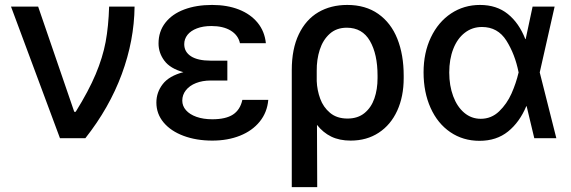

<svg xmlns="http://www.w3.org/2000/svg" viewBox="-20 -557 2303 774"><path d="M24.4 -530.3H133.8L279.3 -106.4H285.2Q337.4 -190.4 365.7 -257.8Q394 -325.2 405.8 -387.9Q417.5 -450.7 419.9 -530.3H522.5Q521 -393.6 470.9 -258.1Q420.9 -122.6 324.2 0H221.7Z M719.2 -266.1Q666 -280.8 642.6 -312.3Q619.1 -343.8 619.1 -381.8Q619.1 -430.2 646.5 -465.3Q673.8 -500.5 722.7 -518.8Q771.5 -537.1 835 -537.1Q896 -537.1 943.1 -518.6Q990.2 -500 1018.6 -465.3Q1046.9 -430.7 1051.8 -382.8H947.3Q940.4 -415 910.2 -433.6Q879.9 -452.1 832 -452.1Q798.8 -452.1 773.9 -442.6Q749 -433.1 735.8 -416.5Q722.7 -399.9 722.7 -378.9Q722.7 -347.7 750 -330.1Q777.3 -312.5 829.1 -312.5H896.5V-232.4H829.1Q796.4 -232.4 770.3 -222.2Q744.1 -211.9 729.5 -193.4Q714.8 -174.8 714.8 -151.4Q714.8 -129.9 729.7 -112.8Q744.6 -95.7 772.2 -85.9Q799.8 -76.2 835.9 -76.2Q890.1 -76.2 919.2 -95.2Q948.2 -114.3 957 -154.3H1061.5Q1057.1 -104 1027.1 -66.9Q997.1 -29.8 947.5 -10Q897.9 9.8 835.9 9.8Q771.5 9.8 720.2 -9.3Q668.9 -28.3 639.6 -63.2Q610.4 -98.1 610.4 -143.6Q610.4 -184.6 636 -217.8Q661.6 -251 719.2 -266.1Z M1379.9 -537.1Q1453.6 -537.1 1504.9 -501Q1556.2 -464.8 1581.8 -400.6Q1607.4 -336.4 1607.4 -252V-242.2Q1607.4 -168 1581.3 -110.8Q1555.2 -53.7 1506.8 -22Q1458.5 9.8 1393.6 9.8Q1348.6 9.8 1315.4 -6.3Q1282.2 -22.5 1257.8 -53.7L1258.8 197.3H1156.2V-274.4Q1156.2 -359.9 1184.6 -418.9Q1212.9 -478 1263.2 -507.6Q1313.5 -537.1 1379.9 -537.1ZM1256.8 -230Q1258.3 -193.4 1270.8 -159.2Q1283.2 -125 1310.5 -102.1Q1337.9 -79.1 1380.9 -79.1Q1422.4 -79.1 1449.5 -101.3Q1476.6 -123.5 1489.3 -160.2Q1502 -196.8 1502 -242.2V-252Q1502 -338.9 1471.2 -392.1Q1440.4 -445.3 1377.9 -445.3Q1336.4 -445.3 1309.1 -420.7Q1281.7 -396 1269 -356.4Q1256.3 -316.9 1256.8 -271.5Z M1687.5 -265.6Q1687.5 -344.2 1717 -406.2Q1746.6 -468.3 1798.3 -502.7Q1850.1 -537.1 1915 -537.1Q1981.9 -537.1 2027.1 -500.7Q2072.3 -464.4 2097.7 -399.4H2099.1L2127 -530.3H2215.8L2155.8 -265.1L2222.7 0H2133.8L2103 -128.9H2101.6Q2074.7 -64.5 2028.1 -26.9Q1981.4 10.7 1913.1 10.7Q1846.7 10.7 1795.4 -24.2Q1744.1 -59.1 1715.8 -122.1Q1687.5 -185.1 1687.5 -265.6ZM1918 -78.1Q1960.9 -78.1 1992.2 -108.2Q2023.4 -138.2 2042 -179.9Q2060.5 -221.7 2070.3 -263.7L2070.8 -265.1L2070.3 -266.6Q2056.2 -337.9 2021.5 -393.1Q1986.8 -448.2 1922.9 -448.2Q1883.8 -448.2 1853.8 -425Q1823.7 -401.9 1807.4 -360.1Q1791 -318.4 1791 -264.6Q1791 -211.9 1806.9 -169.2Q1822.8 -126.5 1851.6 -102.3Q1880.4 -78.1 1918 -78.1Z"/></svg>

Font: Pretendard JP Medium
Style: Regular
Weight: 500
Designer: Base glyphs from Inter by Rasmus Andersson; Hangeul glyphs from Noto Sans CJK(Source Han Sans) by Jang Soo-young and Kan
Foundry: Kil Hyung-jin
Version: Version 1.309